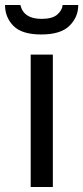

<svg xmlns="http://www.w3.org/2000/svg" viewBox="-53 -743 331 763"><path d="M-33 -723H28Q41 -668 112 -668Q155 -668 174.5 -685Q194 -702 196 -723H258Q258 -675 223 -640.5Q188 -606 111 -606Q34 -606 0.5 -640Q-33 -674 -33 -723ZM69 0V-526H157V0Z"/></svg>

Font: Archivo
Style: Regular
Weight: 400
Designer: Hector Gatti
Foundry: Omnibus-Type
Version: Version 2.001